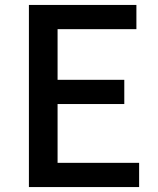

<svg xmlns="http://www.w3.org/2000/svg" viewBox="-20 -757 640 777"><path d="M97 0H543V-98H213V-336H483V-434H213V-639H532V-737H97Z"/></svg>

Font: Noto Sans HK Medium
Style: Regular
Weight: 500
Designer: Ryoko NISHIZUKA 西塚涼子 (kana, bopomofo & ideographs); Paul D. Hunt (Latin, Greek & Cyrillic); Sandoll Communications 산돌커뮤니
Foundry: Adobe
Version: Version 2.002;hotconv 1.0.116;makeotfexe 2.5.65601